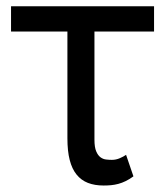

<svg xmlns="http://www.w3.org/2000/svg" viewBox="-20 -565 512 595"><path d="M457.4 -467.3H272.7V-132.1Q272.7 -108.7 278.1 -96.1Q283.4 -83.5 291.4 -77.6Q299.4 -71.7 308.8 -70.7Q318.2 -69.6 326.7 -69.6Q339.5 -69.6 351.4 -74.8Q363.3 -79.9 370.7 -85.2L393.5 -18.5Q381.4 -9.6 369.7 -3.9Q358 1.8 346.8 4.8Q335.6 7.8 324.2 8.9Q312.9 9.9 301.1 9.9Q273.4 9.9 252.5 1.8Q231.5 -6.4 217.3 -24Q203.1 -41.5 196 -69.2Q188.9 -96.9 188.9 -136.4V-467.3H14.2V-545.5H457.4Z"/></svg>

Font: Fast_Sans-Dotted
Style: Regular
Weight: 400
Version: Version 3.018